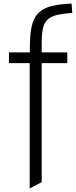

<svg xmlns="http://www.w3.org/2000/svg" viewBox="-20 -833 427 1073"><path d="M146 -480H30V-540H147V-567Q147 -639 157 -685Q167 -731 193 -758.5Q219 -786 264 -798Q309 -810 380 -813L384 -761Q330 -757 297 -749Q264 -741 245 -722.5Q226 -704 219.5 -672.5Q213 -641 213 -591V-540H356V-480H213V185L146 220Z"/></svg>

Font: Encode Sans Normal
Style: Light
Weight: 300
Designer: Pablo Impallari, Andres Torresi
Foundry: Pablo Impallari, Andres Torresi
Version: Version 1.000; ttfautohint (v1.00) -l 8 -r 50 -G 200 -x 14 -